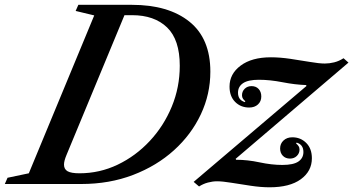

<svg xmlns="http://www.w3.org/2000/svg" viewBox="-86 -782 1500 816"><path d="M-65.5 0 -54 -26.5 36.5 -45.5 314.5 -716.5 235.5 -735.5 247 -761.5H474Q630 -761.5 719 -690Q808 -618.5 808 -477.5Q808 -382 767.5 -296Q727 -210 653.5 -143.5Q580 -77 479.5 -38.5Q379 0 259.5 0ZM252 -45.5Q337.5 -45.5 414.2 -82.2Q491 -119 550.5 -182.8Q610 -246.5 644 -328.8Q678 -411 678 -502.5Q678 -613.5 624 -665.5Q570 -717.5 475.5 -717.5H443L196.5 -123Q186 -98 186 -82.5Q186 -63 201.2 -54.2Q216.5 -45.5 252 -45.5ZM760 10.5 737 -9 1216.5 -416.5 1215 -420.5Q1168.5 -422 1114.8 -432.5Q1061 -443 1014.5 -443Q968.5 -443 947 -428.5Q925.5 -414 925.5 -388Q925.5 -356.5 955 -348L956.5 -352Q951 -356 946.8 -362.2Q942.5 -368.5 942.5 -377Q942.5 -393.5 954 -404.8Q965.5 -416 983 -416Q1002 -416 1013.2 -403.8Q1024.5 -391.5 1024.5 -372Q1024.5 -351 1010.2 -338Q996 -325 973 -325Q937 -325 913.2 -349Q889.5 -373 889.5 -414Q889.5 -468 936.8 -503.2Q984 -538.5 1065.5 -538.5Q1103.5 -538.5 1147.8 -532Q1192 -525.5 1231.2 -518.8Q1270.5 -512 1294.5 -512Q1314 -512 1334.2 -517Q1354.5 -522 1374 -534.5L1395 -516L915.5 -107L917.5 -103Q966 -103 1017.2 -92Q1068.5 -81 1114 -81Q1161 -81 1182.2 -95.5Q1203.5 -110 1203.5 -136Q1203.5 -167.5 1174.5 -176L1172.5 -172Q1178.5 -167.5 1182.8 -161.2Q1187 -155 1187 -146.5Q1187 -130.5 1175.5 -119.2Q1164 -108 1146.5 -108Q1127.5 -108 1116 -120Q1104.5 -132 1104.5 -151Q1104.5 -171.5 1119 -185Q1133.5 -198.5 1156.5 -198.5Q1191.5 -198.5 1215.5 -174.5Q1239.5 -150.5 1239.5 -109.5Q1239.5 -54.5 1192.5 -20.2Q1145.5 14 1059.5 14Q1023 14 979.8 7.5Q936.5 1 898 -5.2Q859.5 -11.5 836.5 -11.5Q817.5 -11.5 797.8 -6.2Q778 -1 760 10.5Z"/></svg>

Font: Libre Caslon Text Medium Italic
Style: Regular
Weight: 500
Italic angle: -22.583°
Designer: Pablo Impallari, Rodrigo Fuenzalida, Katja Schimmel
Foundry: Pablo Impallari, Rodrigo Fuenzalida
Version: Version 2.000